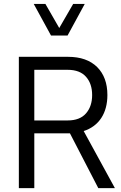

<svg xmlns="http://www.w3.org/2000/svg" viewBox="-20 -969 625 989"><path d="M156.7 -282.2H340.3L486.3 0H571.8L411.1 -293.9C489.7 -319.3 533.2 -385.7 533.2 -479.5C533.2 -540.5 515.6 -588.4 480.5 -623.5C444.8 -658.7 395 -676.3 330.6 -676.3H77.1V0H156.7ZM242.7 -786.1H328.1L416.5 -948.7H356.9L285.2 -824.7L213.9 -948.7H153.8ZM328.6 -609.4C370.6 -609.4 402.3 -597.2 423.3 -573.2C444.3 -549.3 454.6 -518.1 454.6 -479.5C454.6 -440.9 444.3 -409.7 423.3 -385.3C402.3 -360.8 370.6 -348.6 328.6 -348.6H156.7V-609.4Z"/></svg>

Font: Estedad Regular
Style: Regular
Weight: 400
Designer: Amin Abedi
Version: Version 7.3